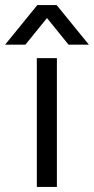

<svg xmlns="http://www.w3.org/2000/svg" viewBox="-68 -736 370 756"><path d="M156 0H77V-507H156ZM32 -560H-48L79 -716H155L282 -560H202L117 -665Z"/></svg>

Font: Hind Madurai
Style: Regular
Weight: 400
Designer: Jyotish Sonowal
Foundry: Indian Type Foundry
Version: Version 1.001;PS 1.0;hotconv 1.0.86;makeotf.lib2.5.63406; tt